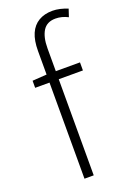

<svg xmlns="http://www.w3.org/2000/svg" viewBox="-154 -862 624 918"><g transform="rotate(-20 158.0 -403.5)"><path d="M109 0V-650Q109 -703 124 -737.5Q139 -772 168.5 -789.5Q198 -807 239 -807Q257 -807 277 -802.5Q297 -798 316 -790L303 -751Q272 -767 240 -767Q196 -767 176 -735Q156 -703 156 -646V0ZM36 -489V-525L110 -530H279V-489Z"/></g></svg>

Font: Noto Sans KR Thin ExtraLight
Style: Regular
Weight: 250
Version: Version 2.004-H2;hotconv 1.0.118;makeotfexe 2.5.65603